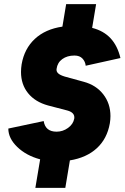

<svg xmlns="http://www.w3.org/2000/svg" viewBox="-20 -800 599 923"><path d="M173 -34Q106 -52 63 -93.5Q20 -135 20 -182L190 -218Q198 -167 252 -167Q282 -167 307 -185Q332 -203 337 -230Q341 -259 303 -269L211 -293Q149 -310 115 -352Q81 -394 81 -454Q81 -472 84 -491Q97 -566 147.5 -613Q198 -660 280 -672L298 -780H442L423 -666Q478 -652 511.5 -616Q545 -580 559 -521L392 -484Q390 -504 376.5 -518.5Q363 -533 338 -533Q303 -533 279.5 -516Q256 -499 252 -469Q250 -457 259 -448Q268 -439 291 -432L382 -407Q442 -391 476.5 -346.5Q511 -302 511 -242Q511 -225 508 -207Q495 -133 445.5 -87.5Q396 -42 316 -29L294 103H150Z"/></svg>

Font: Oak Sans Black
Style: Italic
Weight: 900
Italic angle: -9.5°
Foundry: Erik Kennedy, Walven
Version: Version 1.000